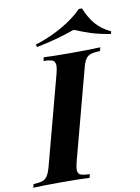

<svg xmlns="http://www.w3.org/2000/svg" viewBox="-141 -1006 782 1073"><g transform="rotate(-10 249.5 -470.0)"><path d="M283.2 -20 278.8 0Q220.7 -2.9 116.2 -2.9Q11.7 -2.9 -41 0L-36.1 -20Q-1.5 -21.5 16.1 -27.8Q33.7 -34.2 44.4 -51.8Q55.2 -69.3 64.9 -106L196.8 -602.1Q205.1 -633.8 205.1 -649.4Q205.1 -665 196.3 -675.8Q187.5 -686.5 138.2 -688L143.1 -708Q192.4 -705.1 295.9 -705.1Q399.4 -705.1 463.9 -708L459 -688Q421.9 -686.5 404.3 -680.2Q386.7 -673.8 376 -656.7Q365.2 -639.6 356 -602.1L224.1 -106Q215.3 -71.8 215.3 -57.1Q215.3 -42.5 224.1 -32.2Q232.9 -22 283.2 -20ZM334 -830.1Q229.5 -792.5 116.7 -771L111.8 -785.2Q194.3 -811 266.6 -852.5Q338.9 -894 382.8 -939.9H400.9Q423.8 -883.8 455.1 -847.2Q486.3 -810.5 539.6 -785.2L535.6 -771Q470.7 -781.7 427.7 -795.4Q384.8 -809.1 334 -830.1Z"/></g></svg>

Font: PlayfairDisplay-BoldItalic
Style: Bold Italic
Weight: 700
Italic angle: -14.9847°
Designer: Claus Eggers Sørensen
Foundry: Claus Eggers Sørensen
Version: Version 1.002;PS 001.002;hotconv 1.0.70;makeotf.lib2.5.58329